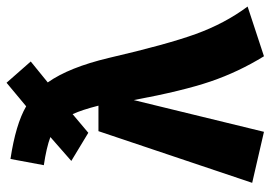

<svg xmlns="http://www.w3.org/2000/svg" viewBox="-140 -670 827 587"><g transform="rotate(-90 273.5 -376.5)"><path d="M390 -457Q431 -280 463 -191.5Q495 -103 547 -33L395 17Q347 -61 318 -146Q289 -231 261 -381L164 17L8 -19L166 -489H244Q231 -540 218 -568L161 -520L75 -572L148 -636Q116 -648 62 -656L81 -758Q187 -742 242 -710L314 -770L379 -696L315 -644Q361 -579 390 -457Z"/></g></svg>

Font: Fira Sans
Style: Bold
Weight: 700
Designer: bBox Type GmbH & Carrois Corporate GbR & Edenspiekermann AG
Foundry: bBox Type GmbH & Carrois Corporate GbR & Edenspiekermann AG
Version: Version 4.301;PS 004.301;hotconv 1.0.88;makeotf.lib2.5.64775